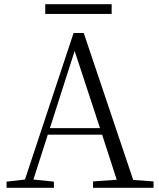

<svg xmlns="http://www.w3.org/2000/svg" viewBox="-20 -888 752 908"><path d="M194 -822H508V-868H194ZM333 -647 453 -282H216ZM420 0H706V-30L610 -37L376 -732H328L98 -39L11 -29V0H235V-29L138 -39L206 -251H463L532 -38L420 -30Z"/></svg>

Font: Noto Serif CJK KR Light
Style: Regular
Weight: 300
Designer: Ryoko NISHIZUKA 西塚涼子 (kana & ideographs); Frank Grießhammer (Latin, Greek & Cyrillic); Wenlong ZHANG 张文龙 (bopomofo); San
Foundry: Adobe
Version: Version 2.001;hotconv 1.1.0;makeotfexe 2.6.0